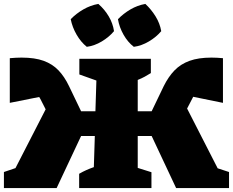

<svg xmlns="http://www.w3.org/2000/svg" viewBox="-36 -960 1189 980"><path d="M253 0H-16V-82L43 -102L197 -402L170 -455Q167 -460 164 -465L14 -435V-663Q47 -666 74 -666Q142 -666 187 -649.5Q232 -633 262.5 -601Q293 -569 316 -521L378 -392H451L456 -549L369 -580V-660H734V-587Q718 -577 702.5 -568.5Q687 -560 667 -552V-392H738L800 -521Q824 -569 855 -601Q886 -633 931.5 -649.5Q977 -666 1043 -666Q1071 -666 1102 -663V-435L950 -466Q948 -461 945 -456L919 -406L1075 -101L1133 -82V0H863L738 -266H667V-103L737 -81V0H368V-73Q387 -84 405 -92Q423 -100 443 -107L448 -266H378ZM466 -940Q498 -912 519 -876.5Q540 -841 546 -801Q521 -771 483.5 -748.5Q446 -726 407 -721Q377 -745 355 -783Q333 -821 325 -862Q353 -891 389.5 -912Q426 -933 466 -940ZM706 -940Q736 -912 758 -876.5Q780 -841 787 -801Q762 -771 724 -748.5Q686 -726 647 -721Q616 -745 594.5 -783Q573 -821 566 -862Q594 -891 630 -912Q666 -933 706 -940Z"/></svg>

Font: Piazzolla SC Black
Style: Regular
Weight: 900
Designer: Juan Pablo del Peral
Foundry: Huerta Tipografica
Version: Version 1.330